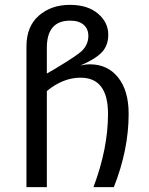

<svg xmlns="http://www.w3.org/2000/svg" viewBox="-20 -771 614 791"><path d="M351 -506Q423 -506 466.5 -452Q510 -398 510 -302Q510 -154 449 0H365Q425 -159 425 -302Q425 -451 312 -451Q240 -451 173 -396V0H89V-580Q89 -662 140 -706.5Q191 -751 268 -751Q341 -751 383.5 -715Q426 -679 426 -628Q426 -583 399 -555Q372 -527 311 -501Q331 -506 351 -506ZM173 -468 206 -487Q297 -542 316 -560Q344 -587 344 -623Q344 -652 324.5 -669Q305 -686 269 -686Q173 -686 173 -574Z"/></svg>

Font: FiraGO Book
Style: Regular
Weight: 350
Designer: bBox Type
Foundry: bBox Type GmbH
Version: Version 1.001;PS 001.001;hotconv 1.0.88;makeotf.lib2.5.64775